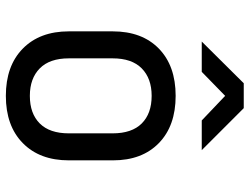

<svg xmlns="http://www.w3.org/2000/svg" viewBox="-116 -708 833 640"><g transform="rotate(90 300.0 -388.5)"><path d="M300 8Q200 8 142.5 -48.5Q85 -105 85 -202V-348Q85 -446 142.5 -502Q200 -558 300 -558Q400 -558 457.5 -502Q515 -446 515 -349V-202Q515 -105 457.5 -48.5Q400 8 300 8ZM300 -72Q359 -72 392 -105Q425 -138 425 -202V-348Q425 -412 392 -445Q359 -478 300 -478Q242 -478 208.5 -445Q175 -412 175 -348V-202Q175 -138 208.5 -105Q242 -72 300 -72ZM119 -645 258 -785H341L481 -645H382L300 -723L220 -645Z"/></g></svg>

Font: Liga JetBrainsMono Nerd Font
Style: Regular
Weight: 400
Designer: Philipp Nurullin, Konstantin Bulenkov
Foundry: JetBrains
Version: Version 2.225; ttfautohint (v1.8.3)